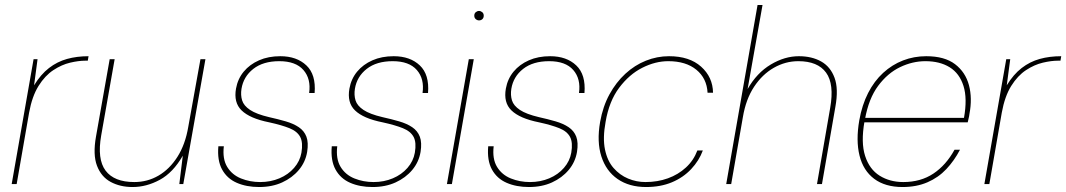

<svg xmlns="http://www.w3.org/2000/svg" viewBox="-20 -740 4287 772"><path d="M27 0 115 -502H131L117 -397Q144 -441 177 -466.5Q210 -492 249.5 -503Q289 -514 336 -514L333 -496H323Q296 -496 262 -488Q228 -480 194.5 -458Q161 -436 135 -394.5Q109 -353 97 -287L47 0Z M513 12Q463 12 425 -8.5Q387 -29 370 -73.5Q353 -118 366 -191L421 -502H441L387 -196Q370 -100 404.5 -54Q439 -8 520 -8Q573 -8 617.5 -34Q662 -60 693.5 -109.5Q725 -159 737 -230L786 -502H806L717 0H701L715 -114Q676 -46 622.5 -17Q569 12 513 12Z M1022 12Q971 12 932 -5Q893 -22 873 -58.5Q853 -95 858 -152H880Q874 -101 893.5 -69Q913 -37 949 -22.5Q985 -8 1026 -8Q1068 -8 1103.5 -23Q1139 -38 1162.5 -65Q1186 -92 1192 -126Q1199 -167 1187 -189.5Q1175 -212 1144 -224.5Q1113 -237 1063 -248Q1023 -256 995.5 -268Q968 -280 951.5 -296Q935 -312 929.5 -334Q924 -356 929 -384Q936 -423 960 -452Q984 -481 1021.5 -497.5Q1059 -514 1107 -514Q1173 -514 1212 -477Q1251 -440 1245 -366H1223Q1231 -423 1200 -458.5Q1169 -494 1103 -494Q1038 -494 998.5 -463Q959 -432 951 -383Q947 -358 953.5 -336.5Q960 -315 985.5 -298Q1011 -281 1062 -269Q1098 -261 1129 -252Q1160 -243 1181.5 -228.5Q1203 -214 1212 -190.5Q1221 -167 1215 -129Q1208 -88 1181.5 -56.5Q1155 -25 1114.5 -6.5Q1074 12 1022 12Z M1478 12Q1427 12 1388 -5Q1349 -22 1329 -58.5Q1309 -95 1314 -152H1336Q1330 -101 1349.5 -69Q1369 -37 1405 -22.5Q1441 -8 1482 -8Q1524 -8 1559.5 -23Q1595 -38 1618.5 -65Q1642 -92 1648 -126Q1655 -167 1643 -189.5Q1631 -212 1600 -224.5Q1569 -237 1519 -248Q1479 -256 1451.5 -268Q1424 -280 1407.5 -296Q1391 -312 1385.5 -334Q1380 -356 1385 -384Q1392 -423 1416 -452Q1440 -481 1477.5 -497.5Q1515 -514 1563 -514Q1629 -514 1668 -477Q1707 -440 1701 -366H1679Q1687 -423 1656 -458.5Q1625 -494 1559 -494Q1494 -494 1454.5 -463Q1415 -432 1407 -383Q1403 -358 1409.5 -336.5Q1416 -315 1441.5 -298Q1467 -281 1518 -269Q1554 -261 1585 -252Q1616 -243 1637.5 -228.5Q1659 -214 1668 -190.5Q1677 -167 1671 -129Q1664 -88 1637.5 -56.5Q1611 -25 1570.5 -6.5Q1530 12 1478 12Z M1777 0 1865 -502H1885L1797 0ZM1906 -658Q1899 -658 1893 -663Q1887 -668 1887 -677Q1887 -686 1893 -691Q1899 -696 1906 -696Q1913 -696 1919 -691Q1925 -686 1925 -677Q1925 -668 1919.5 -663Q1914 -658 1906 -658Z M2107 12Q2056 12 2017 -5Q1978 -22 1958 -58.5Q1938 -95 1943 -152H1965Q1959 -101 1978.5 -69Q1998 -37 2034 -22.5Q2070 -8 2111 -8Q2153 -8 2188.5 -23Q2224 -38 2247.5 -65Q2271 -92 2277 -126Q2284 -167 2272 -189.5Q2260 -212 2229 -224.5Q2198 -237 2148 -248Q2108 -256 2080.5 -268Q2053 -280 2036.5 -296Q2020 -312 2014.5 -334Q2009 -356 2014 -384Q2021 -423 2045 -452Q2069 -481 2106.5 -497.5Q2144 -514 2192 -514Q2258 -514 2297 -477Q2336 -440 2330 -366H2308Q2316 -423 2285 -458.5Q2254 -494 2188 -494Q2123 -494 2083.5 -463Q2044 -432 2036 -383Q2032 -358 2038.5 -336.5Q2045 -315 2070.5 -298Q2096 -281 2147 -269Q2183 -261 2214 -252Q2245 -243 2266.5 -228.5Q2288 -214 2297 -190.5Q2306 -167 2300 -129Q2293 -88 2266.5 -56.5Q2240 -25 2199.5 -6.5Q2159 12 2107 12Z M2578 12Q2510 12 2463.5 -20Q2417 -52 2398 -111Q2379 -170 2393 -250Q2404 -312 2430.5 -360.5Q2457 -409 2494.5 -443.5Q2532 -478 2577 -496Q2622 -514 2670 -514Q2752 -514 2799 -472Q2846 -430 2847 -367H2825Q2822 -425 2780 -459.5Q2738 -494 2667 -494Q2615 -494 2562.5 -467.5Q2510 -441 2469.5 -387Q2429 -333 2415 -250Q2403 -185 2412.5 -139Q2422 -93 2447 -64.5Q2472 -36 2505.5 -22Q2539 -8 2575 -8Q2624 -8 2665.5 -23Q2707 -38 2738 -66.5Q2769 -95 2784 -135H2806Q2791 -94 2759 -60Q2727 -26 2681.5 -7Q2636 12 2578 12Z M2900 0 3026 -720H3046L2986 -382Q3023 -447 3079 -480.5Q3135 -514 3192 -514Q3244 -514 3281.5 -493Q3319 -472 3335.5 -427.5Q3352 -383 3339 -311L3285 0H3265L3318 -306Q3335 -402 3301.5 -448Q3268 -494 3190 -494Q3138 -494 3091.5 -467.5Q3045 -441 3012 -391Q2979 -341 2967 -269L2920 0Z M3609 12Q3539 12 3495 -21Q3451 -54 3436 -114.5Q3421 -175 3435 -256Q3446 -318 3470.5 -366Q3495 -414 3531 -447Q3567 -480 3611 -497Q3655 -514 3704 -514Q3778 -514 3820 -482Q3862 -450 3876 -397.5Q3890 -345 3878 -282Q3877 -273 3875 -265.5Q3873 -258 3871 -248H3445L3448 -266H3856Q3870 -344 3854 -394.5Q3838 -445 3798.5 -469.5Q3759 -494 3701 -494Q3649 -494 3599 -470Q3549 -446 3511 -395Q3473 -344 3458 -261L3456 -252Q3441 -167 3458.5 -113Q3476 -59 3517 -33.5Q3558 -8 3612 -8Q3682 -8 3733 -42Q3784 -76 3818 -138H3840Q3817 -94 3785 -60Q3753 -26 3709 -7Q3665 12 3609 12Z M3938 0 4026 -502H4042L4028 -397Q4055 -441 4088 -466.5Q4121 -492 4160.5 -503Q4200 -514 4247 -514L4244 -496H4234Q4207 -496 4173 -488Q4139 -480 4105.5 -458Q4072 -436 4046 -394.5Q4020 -353 4008 -287L3958 0Z"/></svg>

Font: DM Sans 16pt Thin
Style: Italic
Weight: 250
Italic angle: -10°
Version: Version 4.004;gftools[0.9.30]